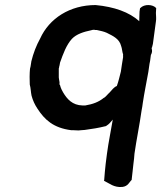

<svg xmlns="http://www.w3.org/2000/svg" viewBox="-20 -623 639 761"><path d="M99 -351C97 -335 97 -302 98 -288C102 -274 102 -258 105 -244C110 -225 118 -208 128 -193C157 -148 192 -116 262 -107H269C275 -107 282 -106 290 -106H291C298 -107 307 -107 316 -108C346 -112 371 -116 399 -123H400L401 -124C413 -131 419 -140 427 -149C420 -106 410 -60 404 -14L399 25C396 48 395 68 393 90L392 93L395 95C412 103 432 121 464 118H465C488 115 492 99 502 90V88C505 67 506 48 509 25C511 12 512 -1 513 -14C521 -70 533 -127 541 -184C543 -195 545 -205 546 -215C552 -256 561 -298 568 -338L571 -359C572 -367 573 -373 575 -382L578 -405C583 -414 584 -421 581 -432L582 -435L583 -436V-437C584 -442 585 -446 586 -449L598 -538C600 -550 598 -561 598 -571V-572C598 -577 599 -583 599 -590V-591C586 -606 552 -608 536 -591L535 -590L533 -577C533 -566 532 -554 532 -543V-539C492 -575 433 -596 359 -603C257 -603 175 -550 139 -470C124 -443 112 -412 104 -379V-378C103 -373 102 -366 101 -359ZM213 -352 214 -354V-355C214 -357 215 -360 216 -364L218 -375C230 -409 243 -445 265 -469C283 -488 312 -497 341 -503C345 -504 348 -505 350 -505C353 -505 356 -505 358 -504H364C378 -501 392 -498 403 -493C429 -480 453 -469 460 -441C464 -431 464 -418 468 -407C467 -403 468 -400 468 -397L463 -366C463 -364 459 -339 459 -339C454 -320 450 -301 443 -282C433 -279 422 -265 415 -257C406 -249 400 -240 392 -235H391C372 -219 348 -210 318 -205H307C267 -206 246 -230 230 -257C227 -262 221 -273 218 -285V-286H217C215 -289 216 -293 216 -295V-297C216 -297 212 -319 213 -319Z"/></svg>

Font: Hussar Pisanka
Style: SbdKur
Weight: 600
Designer: Robert Jablonski
Foundry: Cannot Into Space Fonts
Version: Version 1.070